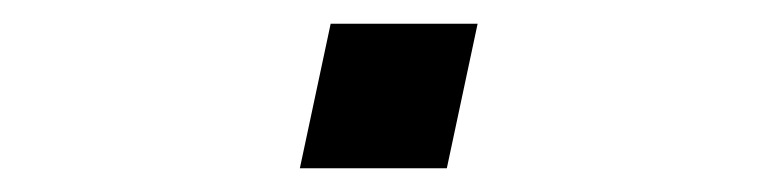

<svg xmlns="http://www.w3.org/2000/svg" viewBox="-20 -385 640 162"><path d="M233 -243 259 -365H383L357 -243Z"/></svg>

Font: Geist Mono
Style: Italic
Weight: 400
Italic angle: -12°
Monospace: yes
Designer: Basement.studio, Andrés Briganti, Mateo Zaragoza
Foundry: Basement.studio, Vercel, Andrés Briganti, Guido Ferreyra, Mateo Zaragoza
Version: Version 1.500